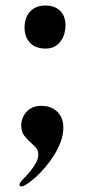

<svg xmlns="http://www.w3.org/2000/svg" viewBox="-20 -469 306 688"><path d="M143.1 -449.2Q163.1 -449.2 176.8 -442.9Q190.4 -436.5 199 -426.5Q207.5 -416.5 211.2 -403.8Q214.8 -391.1 214.8 -378.9Q214.8 -365.2 211.2 -350.6Q207.5 -335.9 199 -323.5Q190.4 -311 176.8 -303Q163.1 -294.9 143.1 -294.9Q106.9 -294.9 87.4 -315.9Q67.9 -336.9 67.9 -372.1Q67.9 -384.3 71.5 -397.9Q75.2 -411.6 83.7 -422.9Q92.3 -434.1 106.7 -441.7Q121.1 -449.2 143.1 -449.2ZM127 -89.8Q147 -89.8 161.9 -83.7Q176.8 -77.6 186.8 -67.1Q196.8 -56.6 201.9 -42.5Q207 -28.3 207 -12.2Q207 12.7 197.8 38.1Q188.5 63.5 173.8 86.9Q159.2 110.4 141.6 130.9Q124 151.4 107.2 166.5Q90.3 181.6 76.7 190.4Q63 199.2 56.2 199.2Q49.8 199.2 49.8 192.9Q49.8 188.5 54.2 183.1Q58.6 176.8 69.1 166.3Q79.6 155.8 90.1 142.6Q100.6 129.4 108.9 114.5Q117.2 99.6 117.2 84Q117.2 68.8 107.7 58.8Q98.1 48.8 86.7 38.8Q75.2 28.8 65.7 15.4Q56.2 2 56.2 -20Q56.2 -33.7 61.3 -46.4Q66.4 -59.1 75.4 -68.8Q84.5 -78.6 97.7 -84.2Q110.8 -89.8 127 -89.8Z"/></svg>

Font: Henny Penny
Style: Regular
Weight: 400
Version: Version 1.001